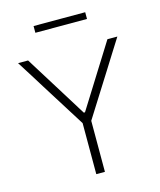

<svg xmlns="http://www.w3.org/2000/svg" viewBox="-129 -983 894 1074"><g transform="rotate(-15 318.0 -445.5)"><path d="M293.5 0V-295.5L135 -548Q110 -588 86.5 -626Q62.5 -663.5 31.5 -713H89.5Q122 -661 145 -624Q168 -587 188.5 -554Q209 -521 234 -481L315 -350.5H322L401 -476.5Q427 -518.5 448.8 -553Q470.5 -587.5 494 -625Q517.5 -662 549 -713H606.5Q580 -671 554 -629.8Q528 -588.5 503 -548.5L343.5 -295.5V0ZM169 -852V-891H468V-852Z"/></g></svg>

Font: Heraclito ExtraLight
Style: Regular
Weight: 200
Designer: Kostas Bartsokas (font) & Cristiano Sobral (main changes)
Foundry: Kostas Bartsokas (font) & Cristiano Sobral (main changes)
Version: Version 1.00;July 8, 2020;FontCreator 13.0.0.2655 64-bit